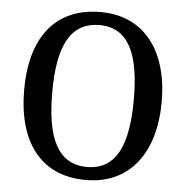

<svg xmlns="http://www.w3.org/2000/svg" viewBox="-52 -776 812 837"><g transform="rotate(5 353.5 -357.5)"><path d="M354 10C547 10 654 -137 654 -358C654 -580 547 -725 355 -725C151 -725 52 -580 52 -359C52 -137 151 10 354 10ZM354 -47C224 -47 175 -162 175 -358C175 -554 224 -668 355 -668C484 -668 532 -554 532 -358C532 -162 484 -47 354 -47Z"/></g></svg>

Font: Noto Serif Bengali SemiCondensed
Style: Regular
Weight: 400
Width: 4
Designer: Juan Bruce, Universal Thirst, Indian Type Foundry and the Monotype Design Team.
Foundry: Monotype Imaging Inc.
Version: Version 2.003